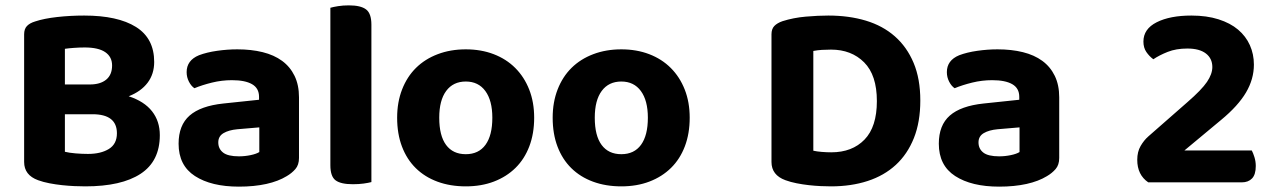

<svg xmlns="http://www.w3.org/2000/svg" viewBox="-20 -680 4744 716"><path d="M555 -449Q555 -404 530.5 -371.5Q506 -339 460 -321Q518 -302 547 -265Q576 -228 576 -176Q576 -79 504.5 -32Q433 15 298 15Q280 15 257.5 14Q235 13 211.5 10.5Q188 8 164.5 3.5Q141 -1 122 -8Q70 -27 70 -76V-552Q70 -572 80.5 -583Q91 -594 111 -600Q144 -611 193 -616.5Q242 -622 294 -622Q419 -622 487 -579.5Q555 -537 555 -449ZM416 -183Q416 -254 325 -254H222V-114Q238 -110 262 -108Q286 -106 308 -106Q356 -106 386 -124.5Q416 -143 416 -183ZM222 -365H315Q354 -365 376 -383Q398 -401 398 -436Q398 -468 372.5 -485.5Q347 -503 296 -503Q277 -503 256 -501.5Q235 -500 222 -498Z M871 -97Q893 -97 914.5 -101.5Q936 -106 947 -113V-205L865 -198Q833 -195 813.5 -183.5Q794 -172 794 -149Q794 -125 812 -111Q830 -97 871 -97ZM865 -496Q917 -496 959.5 -485.5Q1002 -475 1032 -453Q1062 -431 1078.5 -397Q1095 -363 1095 -317V-91Q1095 -65 1081.5 -49.5Q1068 -34 1049 -23Q1018 -4 973 6Q928 16 871 16Q768 16 707 -23.5Q646 -63 646 -144Q646 -213 687 -249Q728 -285 813 -294L946 -308V-319Q946 -351 920 -366Q894 -381 845 -381Q807 -381 770.5 -372Q734 -363 705 -351Q693 -359 684.5 -375.5Q676 -392 676 -411Q676 -455 722 -474Q751 -485 789.5 -490.5Q828 -496 865 -496Z M1296 7Q1251 7 1231.5 -7.5Q1212 -22 1212 -64V-651Q1222 -654 1240.5 -657Q1259 -660 1281 -660Q1325 -660 1345 -645Q1365 -630 1365 -588V-1Q1354 2 1336 4.5Q1318 7 1296 7Z M1972 -241Q1972 -182 1954 -134.5Q1936 -87 1902.5 -54Q1869 -21 1822 -3Q1775 15 1717 15Q1659 15 1611.5 -2.5Q1564 -20 1530.5 -53Q1497 -86 1479 -133.5Q1461 -181 1461 -241Q1461 -299 1479.5 -346.5Q1498 -394 1531.5 -427Q1565 -460 1612.5 -478Q1660 -496 1717 -496Q1774 -496 1821 -478Q1868 -460 1901.5 -426.5Q1935 -393 1953.5 -346Q1972 -299 1972 -241ZM1717 -376Q1670 -376 1644 -341Q1618 -306 1618 -241Q1618 -174 1643.5 -139.5Q1669 -105 1717 -105Q1765 -105 1790.5 -140Q1816 -175 1816 -241Q1816 -305 1790 -340.5Q1764 -376 1717 -376Z M2552 -241Q2552 -182 2534 -134.5Q2516 -87 2482.5 -54Q2449 -21 2402 -3Q2355 15 2297 15Q2239 15 2191.5 -2.5Q2144 -20 2110.5 -53Q2077 -86 2059 -133.5Q2041 -181 2041 -241Q2041 -299 2059.5 -346.5Q2078 -394 2111.5 -427Q2145 -460 2192.5 -478Q2240 -496 2297 -496Q2354 -496 2401 -478Q2448 -460 2481.5 -426.5Q2515 -393 2533.5 -346Q2552 -299 2552 -241ZM2297 -376Q2250 -376 2224 -341Q2198 -306 2198 -241Q2198 -174 2223.5 -139.5Q2249 -105 2297 -105Q2345 -105 2370.5 -140Q2396 -175 2396 -241Q2396 -305 2370 -340.5Q2344 -376 2297 -376Z M3250 -303Q3250 -400 3202.5 -447.5Q3155 -495 3079 -495Q3061 -495 3045 -494Q3029 -493 3013 -490V-118Q3026 -115 3044.5 -113.5Q3063 -112 3080 -112Q3158 -112 3204 -159.5Q3250 -207 3250 -303ZM3412 -305Q3412 -225 3388 -165Q3364 -105 3320.5 -65Q3277 -25 3215.5 -5Q3154 15 3079 15Q3062 15 3040.5 14Q3019 13 2996.5 10.5Q2974 8 2951 3.5Q2928 -1 2909 -8Q2857 -27 2857 -76V-552Q2857 -572 2867.5 -583Q2878 -594 2898 -601Q2939 -614 2985 -618Q3031 -622 3069 -622Q3146 -622 3209 -603Q3272 -584 3317 -544.5Q3362 -505 3387 -445.5Q3412 -386 3412 -305Z M3706 -97Q3728 -97 3749.5 -101.5Q3771 -106 3782 -113V-205L3700 -198Q3668 -195 3648.5 -183.5Q3629 -172 3629 -149Q3629 -125 3647 -111Q3665 -97 3706 -97ZM3700 -496Q3752 -496 3794.5 -485.5Q3837 -475 3867 -453Q3897 -431 3913.5 -397Q3930 -363 3930 -317V-91Q3930 -65 3916.5 -49.5Q3903 -34 3884 -23Q3853 -4 3808 6Q3763 16 3706 16Q3603 16 3542 -23.5Q3481 -63 3481 -144Q3481 -213 3522 -249Q3563 -285 3648 -294L3781 -308V-319Q3781 -351 3755 -366Q3729 -381 3680 -381Q3642 -381 3605.5 -372Q3569 -363 3540 -351Q3528 -359 3519.5 -375.5Q3511 -392 3511 -411Q3511 -455 3557 -474Q3586 -485 3624.5 -490.5Q3663 -496 3700 -496Z M4244 -525Q4244 -572 4293.5 -597Q4343 -622 4423 -622Q4480 -622 4524 -608Q4568 -594 4597 -569.5Q4626 -545 4641 -511.5Q4656 -478 4656 -439Q4656 -385 4626.5 -335Q4597 -285 4534 -233L4397 -119H4648Q4653 -110 4658 -94Q4663 -78 4663 -61Q4663 -29 4649 -14.5Q4635 0 4611 0H4262Q4221 -28 4221 -84Q4221 -114 4233.5 -135.5Q4246 -157 4262 -171L4408 -299Q4461 -345 4481 -374.5Q4501 -404 4501 -430Q4501 -462 4477 -480.5Q4453 -499 4408 -499Q4366 -499 4334.5 -486.5Q4303 -474 4281 -459Q4266 -470 4255 -486Q4244 -502 4244 -525Z"/></svg>

Font: Baloo Da 2
Style: Bold
Weight: 700
Designer: Noopur Datye, Sulekha Rajkumar and Ek Type
Foundry: Ek Type
Version: Version 1.640;hotconv 1.0.111;makeotfexe 2.5.65597; ttfautoh